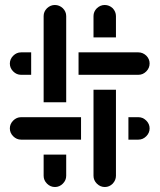

<svg xmlns="http://www.w3.org/2000/svg" viewBox="-20 -735 640 770"><path d="M200.5 15Q182 15 168.5 1.5Q155 -12 155 -30V-115H245.5V-30Q245.5 -12 232 1.5Q218.5 15 200.5 15ZM105 -435H64.5Q46.5 -435 33 -448.5Q19.5 -462 19.5 -480Q19.5 -498 33 -511.5Q46.5 -525 64.5 -525H105ZM535 -435H295V-525H535Q552.5 -525 566.5 -512Q580 -498.5 580 -480.5Q580 -462 566.5 -448.5Q553 -435 535 -435ZM305 -175H64.5Q46.5 -175 33 -188.5Q19.5 -202 19.5 -220Q19.5 -238 33 -251.5Q46.5 -265 64.5 -265H305ZM535 -175H495V-265H535Q553 -265 566.5 -251.5Q580 -238 580 -220Q580 -202 566.5 -188.5Q553 -175 535 -175ZM445 -585H355V-670.5Q355 -688.5 368.5 -702Q382.5 -715 400 -715Q418 -715 432 -702Q445 -688 445 -670.5ZM400.5 15Q382 15 368.5 1.5Q355 -12 355 -30V-375H445V-30Q445 -12.5 432 1.5Q418.5 15 400.5 15ZM245.5 -325H155V-670.5Q155 -688.5 168.5 -702Q182.5 -715 200 -715Q218 -715 232 -702Q245.5 -688.5 245.5 -670.5Z"/></svg>

Font: Maple Mono SC NF
Style: Regular
Weight: 400
Designer: subframe7536
Version: Version 4.2; ttfautohint (v1.8.4.7-5d5b-dirty);Nerd Fonts 6.